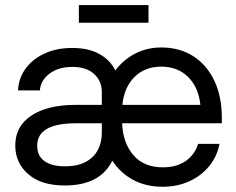

<svg xmlns="http://www.w3.org/2000/svg" viewBox="-20 -711 912 743"><path d="M230.5 6.8Q139.6 6.8 89.4 -36.9Q39.1 -80.6 39.1 -148.4Q39.1 -222.2 101.3 -263.7Q163.6 -305.2 273.9 -305.2H374V-355.5Q374 -397.5 344 -424.8Q314 -452.1 259.8 -452.1Q206.1 -452.1 171.6 -426Q137.2 -399.9 134.3 -361.3H49.8Q52.2 -408.7 79.1 -445.6Q106 -482.4 152.3 -503.9Q198.7 -525.4 259.8 -525.4Q322.3 -525.4 364.3 -502.2Q406.2 -479 426.3 -438.5Q457.5 -480 503.2 -503.7Q548.8 -527.3 604 -527.3Q675.8 -527.3 728.5 -493.2Q781.2 -459 809.8 -397.9Q838.4 -336.9 838.4 -256.8V-233.9H452.6Q455.6 -158.2 496.1 -110.8Q536.6 -63.5 609.9 -63.5Q665 -63.5 700 -88.9Q734.9 -114.3 746.6 -154.3H829.6Q819.8 -105 789.1 -67.6Q758.3 -30.3 712.2 -9.3Q666 11.7 609.9 11.7Q543.9 11.7 494.4 -15.4Q444.8 -42.5 414.6 -89.4Q367.7 6.8 230.5 6.8ZM453.6 -305.2H755.4Q748.5 -373 708 -413.1Q667.5 -453.1 604 -453.1Q540.5 -453.1 500.5 -413.1Q460.4 -373 453.6 -305.2ZM374 -233.9H273.9Q124 -233.9 124 -147.5Q124 -106.9 152.6 -87.2Q181.2 -67.4 230.5 -67.4Q281.2 -67.4 313 -85.2Q344.7 -103 359.4 -132.3Q374 -161.6 374 -195.3ZM554.7 -691.4V-623H285.2V-691.4Z"/></svg>

Font: Inter Display
Style: Regular
Weight: 400
Designer: Rasmus Andersson
Foundry: rsms
Version: Version 4.001;git-9221beed3